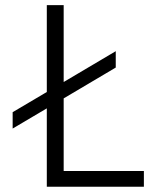

<svg xmlns="http://www.w3.org/2000/svg" viewBox="-20 -713 626 733"><path d="M28.3 -222.2 158.7 -299.3V0H529.3V-60.1H223.1V-337.4L421.9 -455.1V-517.6L223.1 -399.9V-693.4H158.7V-361.8L28.3 -284.7Z"/></svg>

Font: Cascadia Mono Light
Style: Regular
Weight: 300
Monospace: yes
Designer: Aaron Bell
Foundry: Saja Typeworks
Version: Version 2404.023